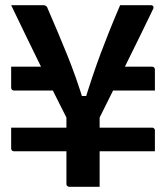

<svg xmlns="http://www.w3.org/2000/svg" viewBox="-20 -720 640 740"><path d="M23 -463H214V-371H34Q31 -371 28.5 -372.5Q26 -374 24.5 -376.5Q23 -379 23 -382Q23 -390 23 -406.5Q23 -423 23 -439.5Q23 -456 23 -463ZM386 -463H566Q571 -463 574 -460Q577 -457 577 -452Q577 -443 577 -426.5Q577 -410 577 -394.5Q577 -379 577 -371H386ZM577 -137H34Q29 -137 26 -140Q23 -143 23 -148Q23 -154 23 -170Q23 -186 23 -203.5Q23 -221 23 -228H566Q570 -228 572 -226.5Q574 -225 575.5 -223Q577 -221 577 -217Q577 -209 577 -192.5Q577 -176 577 -160Q577 -144 577 -137ZM364 -267Q364 -235 364 -200Q364 -165 364 -137.5Q364 -110 364 -100Q364 -82 364 -56Q364 -30 364 0Q358 0 341.5 0Q325 0 305.5 0Q286 0 270 0Q254 0 247 0Q244 0 241.5 -1.5Q239 -3 237.5 -5Q236 -7 236 -11Q236 -25 236 -53Q236 -81 236 -117Q236 -153 236 -192.5Q236 -232 236 -267Q224 -290 208 -322.5Q192 -355 171.5 -395.5Q151 -436 127.5 -484.5Q104 -533 77.5 -587Q51 -641 23 -700Q44 -700 64.5 -700Q85 -700 106 -700Q127 -700 147 -700Q152 -700 154.5 -698.5Q157 -697 159.5 -695Q162 -693 163 -689Q186 -636 204 -593Q222 -550 238.5 -509.5Q255 -469 271.5 -422.5Q288 -376 307 -314L268 -350H338L301 -314Q320 -376 336 -423.5Q352 -471 367.5 -512.5Q383 -554 401 -599Q419 -644 443 -700Q474 -700 503 -700Q532 -700 561 -700Q568 -700 570.5 -695.5Q573 -691 570 -685Q545 -633 519.5 -581Q494 -529 468 -476.5Q442 -424 416 -371.5Q390 -319 364 -267Z"/></svg>

Font: Recursive SemiBold
Style: Regular
Weight: 600
Version: Version 1.085